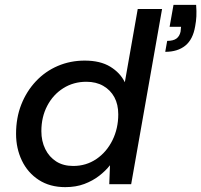

<svg xmlns="http://www.w3.org/2000/svg" viewBox="-20 -757 827 789"><path d="M248 12Q185 12 139.5 -17.5Q94 -47 70 -97Q46 -147 46 -207Q46 -273 67.5 -327.5Q89 -382 127.5 -423Q166 -464 217.5 -486Q269 -508 328 -508Q392 -508 433 -483Q474 -458 493 -419L546 -720H646L519 0H429L432 -78Q414 -55 387.5 -34.5Q361 -14 326.5 -1Q292 12 248 12ZM281 -75Q334 -75 376 -103.5Q418 -132 442 -180.5Q466 -229 466 -287Q466 -328 450 -357.5Q434 -387 404.5 -404Q375 -421 335 -421Q282 -421 240 -394.5Q198 -368 174 -322Q150 -276 150 -218Q150 -177 166 -144.5Q182 -112 211 -93.5Q240 -75 281 -75ZM659 -544 667 -589Q692 -589 705 -598.5Q718 -608 722 -627L724 -647H677L693 -737H786Q788 -710 787 -690Q786 -670 782 -649Q773 -595 741.5 -569.5Q710 -544 659 -544Z"/></svg>

Font: DM Sans 24pt Medium
Style: Italic
Weight: 500
Italic angle: -10°
Designer: Colophon Foundry, Jonny Pinhorn
Foundry: Colophon Foundry
Version: Version 4.004;gftools[0.9.30]